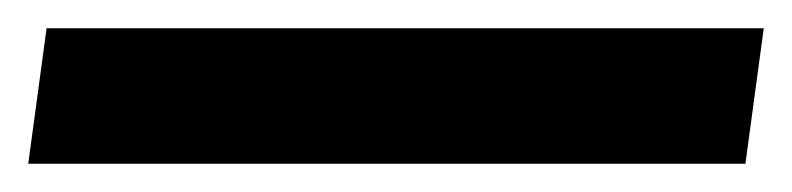

<svg xmlns="http://www.w3.org/2000/svg" viewBox="-32 27 561 136"><path d="M-12 143 1 47H509L496 143Z"/></svg>

Font: Rosario
Style: Bold Italic
Weight: 700
Italic angle: -8.05°
Designer: Hector Gatti
Foundry: Omnibus Type
Version: Version 1.101; ttfautohint (v1.8.1.43-b0c9)